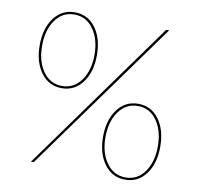

<svg xmlns="http://www.w3.org/2000/svg" viewBox="-83 -847 983 942"><g transform="rotate(10 408.0 -376.0)"><path d="M73 -570Q73 -654 112 -706.5Q151 -759 215 -759Q280 -759 319 -706.5Q358 -654 358 -570Q358 -487 319 -434Q280 -381 215 -381Q151 -381 112 -434Q73 -487 73 -570ZM671 -752H686L144 0H130ZM346 -570Q346 -648 310 -698Q274 -748 215 -748Q156 -748 120.5 -698Q85 -648 85 -570Q85 -492 120.5 -442Q156 -392 215 -392Q274 -392 310 -442Q346 -492 346 -570ZM457 -182Q457 -265 496 -318Q535 -371 600 -371Q664 -371 703 -318.5Q742 -266 742 -182Q742 -98 703 -45.5Q664 7 600 7Q535 7 496 -46Q457 -99 457 -182ZM730 -182Q730 -260 694.5 -310Q659 -360 600 -360Q541 -360 505 -310Q469 -260 469 -182Q469 -104 505 -54Q541 -4 600 -4Q659 -4 694.5 -54Q730 -104 730 -182Z"/></g></svg>

Font: Hepta Slab Thin
Style: Regular
Weight: 250
Designer: Michael LaGattuta
Foundry: Michael LaGattuta
Version: Version 1.100; ttfautohint (v1.8) -l 8 -r 50 -G 200 -x 14 -D